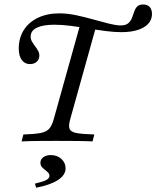

<svg xmlns="http://www.w3.org/2000/svg" viewBox="-20 -643 711 873"><path d="M78.2 0 86.3 -31.5Q137.9 -33.1 164.5 -38.3Q191.1 -43.5 203.6 -57.7Q216.1 -71.8 224.2 -100.8L348.4 -545.2L418.5 -528.2L299.2 -100.8Q291.1 -72.6 296 -58.1Q300.8 -43.5 327 -38.3Q353.2 -33.1 408.9 -31.5L400.8 0Q370.2 -1.6 327 -2Q283.9 -2.4 233.9 -2.4Q189.5 -2.4 149.2 -2Q108.9 -1.6 78.2 0ZM116.1 -351.6Q92.7 -351.6 79 -370.2Q65.3 -388.7 65.3 -422.6Q65.3 -470.2 88.3 -506.5Q111.3 -542.7 153.2 -562.5Q195.2 -582.3 250 -582.3Q286.3 -582.3 326.2 -573.8Q366.1 -565.3 404.8 -554.4Q443.5 -543.5 475.8 -535.5Q508.1 -527.4 528.2 -527.4Q551.6 -527.4 562.9 -537.1Q574.2 -546.8 579.8 -560.9Q585.5 -575 589.9 -589.1Q594.4 -603.2 603.2 -612.9Q612.1 -622.6 630.6 -622.6Q650 -622.6 660.5 -611.3Q671 -600 671 -579.8Q671 -541.1 633.9 -519Q596.8 -496.8 531.5 -496.8Q500.8 -496.8 462.5 -501.6Q424.2 -506.5 383.1 -513.3Q341.9 -520.2 302 -525.4Q262.1 -530.6 227.4 -530.6Q175 -530.6 147.2 -516.9Q119.4 -503.2 119.4 -476.6Q119.4 -464.5 125.4 -454Q131.5 -443.5 139.1 -433.5Q146.8 -423.4 152.8 -412.9Q158.9 -402.4 158.9 -390.3Q158.9 -373.4 147.2 -362.5Q135.5 -351.6 116.1 -351.6ZM144.4 210.5 138.7 191.9Q176.6 183.1 190.7 175.4Q204.8 167.7 204.8 156.5Q204.8 146 194.8 137.9Q184.7 129.8 174.2 120.6Q163.7 111.3 163.7 96.8Q163.7 81.5 177 71.8Q190.3 62.1 211.3 62.1Q239.5 62.1 258.9 79.4Q278.2 96.8 278.2 122.6Q278.2 152.4 244.4 175Q210.5 197.6 144.4 210.5Z"/></svg>

Font: Playfair 12pt Light
Style: Italic
Weight: 300
Italic angle: -15.6°
Designer: Claus Eggers Sørensen
Foundry: Claus Eggers Sørensen
Version: Version 2.000;gftools[0.9.28]